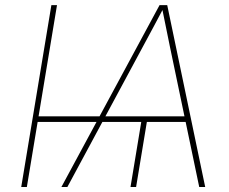

<svg xmlns="http://www.w3.org/2000/svg" viewBox="-20 -748 915 768"><path d="M208 -727.5 87.4 0H64.9L185.5 -727.5ZM569.3 -271.5 524.4 0H502L546.9 -271.5ZM225.6 0 618.2 -727.5H648.9L800.8 0H776.9L659.2 -563.5Q651.4 -602.5 643.3 -641.6Q635.3 -680.7 627.4 -719.7H636.2Q615.2 -680.7 594.7 -641.6Q574.2 -602.5 552.7 -563.5L249.5 0ZM118.7 -260.3 122.6 -282.7H740.2L736.8 -260.3Z"/></svg>

Font: Inter 16pt Thin
Style: Italic
Weight: 250
Italic angle: -9.3988°
Version: Version 4.001;git-66647c0bb